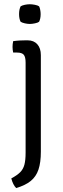

<svg xmlns="http://www.w3.org/2000/svg" viewBox="-20 -688 304 926"><path d="M177 43.5Q177 96 165.5 130Q154 164 128 185Q102 206 58 219Q50.5 211.5 44.5 199.8Q38.5 188 34.5 172.5Q62.5 157.5 77.2 142.8Q92 128 97.8 106Q103.5 84 103.5 48.5V-386Q103.5 -413.5 94.5 -424Q85.5 -434.5 62 -434.5H43.5Q40.5 -448.5 40.5 -462Q40.5 -469 41.2 -475.2Q42 -481.5 43.5 -489.5Q60.5 -492 77.5 -492.8Q94.5 -493.5 104.5 -493.5H113.5Q143 -493.5 160 -474.5Q177 -455.5 177 -422ZM72 -620Q72 -642.5 79.5 -657.5Q86.5 -662 99.5 -664.8Q112.5 -667.5 124 -667.5Q134.5 -667.5 148.5 -664.8Q162.5 -662 168.5 -657.5Q172 -651 174 -640.2Q176 -629.5 176 -620Q176 -597.5 168.5 -583Q163 -578.5 148.8 -575.5Q134.5 -572.5 124 -572.5Q112.5 -572.5 99.5 -575.5Q86.5 -578.5 79.5 -583Q72 -597.5 72 -620Z"/></svg>

Font: Signika Light
Style: Regular
Weight: 300
Designer: Anna Giedry
Foundry: Anna Giedry
Version: Version 2.000